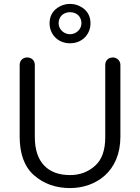

<svg xmlns="http://www.w3.org/2000/svg" viewBox="-20 -940 712 976"><path d="M336 -720C400 -720 440 -768 440 -821C440 -852 429 -876 408 -894C387 -911 363 -920 336 -920C309 -920 285 -911 264 -894C243 -876 232 -852 232 -821C232 -768 272 -720 336 -720ZM336 -766C307 -766 278 -789 278 -822C278 -854 301 -878 336 -878C371 -878 394 -854 394 -822C394 -789 365 -766 336 -766ZM515 -242C515 -177 498 -128 463 -97C428 -66 386 -50 336 -50C225 -50 157 -114 157 -243V-610C157 -635 138 -648 118 -648C99 -648 80 -635 80 -610V-246C80 -158 104 -92 153 -49C202 -6 263 16 336 16C466 16 592 -67 592 -245V-610C592 -635 570 -648 554 -648C534 -648 515 -635 515 -610Z"/></svg>

Font: Dongle Light
Style: Regular
Weight: 300
Designer: Yanghee Ryu
Foundry: Yanghee Ryu
Version: Version 2.000